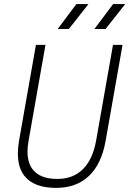

<svg xmlns="http://www.w3.org/2000/svg" viewBox="-20 -914 636 944"><path d="M255.9 9.8Q146.5 9.8 100.1 -49.3Q67.9 -90.3 67.9 -158.7Q67.9 -188 73.7 -222.7L156.7 -693.4H203.6L120.6 -222.7Q115.2 -193.4 115.2 -168.5Q115.2 -114.7 140.1 -82Q176.3 -34.2 261.7 -34.2Q338.9 -34.2 387.5 -82Q436 -129.9 452.6 -222.7L535.6 -693.4H582.5L499.5 -222.7Q479.5 -107.9 417.5 -49.1Q355.5 9.8 255.9 9.8ZM263.7 -771.5 355.5 -894H415L318.4 -771.5ZM444.3 -771.5 536.1 -894H595.7L499 -771.5Z"/></svg>

Font: CaskaydiaCove NF ExtraLight
Style: Italic
Weight: 200
Italic angle: -10°
Designer: Aaron Bell
Foundry: Saja Typeworks
Version: Version 2111.001; VTT 6.35;Nerd Fonts 3.2.1